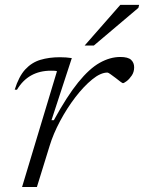

<svg xmlns="http://www.w3.org/2000/svg" viewBox="-20 -750 578 770"><path d="M208.5 -464.5Q204 -466 197.2 -466.2Q190.5 -466.5 184.5 -466.5Q93.5 -466.5 48 -390L39 -390.5Q55.5 -443.5 81.2 -471.5Q107 -499.5 142 -510Q177 -520.5 220.5 -520.5Q246 -520.5 268 -517L186.5 -268H196Q248.5 -364 293.5 -419.5Q338.5 -475 380 -498.2Q421.5 -521.5 462.5 -521.5Q493.5 -521.5 505.8 -510Q518 -498.5 518 -480Q518 -461 508.2 -446.8Q498.5 -432.5 487.8 -424.5Q477 -416.5 473 -416.5Q471 -416.5 462.2 -423Q453.5 -429.5 443.5 -437.5Q433 -445.5 423.5 -452.2Q414 -459 411 -459Q383.5 -459 349.8 -431.5Q316 -404 282.2 -360Q248.5 -316 221 -264.5Q193.5 -213 179 -165L128 0H68.5ZM319.5 -567.5 462.5 -730.5H538L535 -718.5L356.5 -567.5Z"/></svg>

Font: Newsreader Caption Light
Style: Italic
Weight: 300
Italic angle: -17°
Designer: Hugues Gentile
Foundry: Production Type
Version: Version 1.001